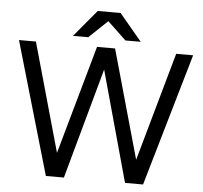

<svg xmlns="http://www.w3.org/2000/svg" viewBox="-60 -977 1101 1039"><g transform="rotate(5 491.0 -457.0)"><path d="M18 -720H110L276 -130L442 -720H540L706 -130L872 -720H964L755 0H657L491 -601L325 0H227ZM553 -914 675 -768H592L491 -864L390 -768H307L429 -914Z"/></g></svg>

Font: Aspekta Variable
Style: Regular
Weight: 400
Designer: Ivo Dolenc
Version: Version 2.100